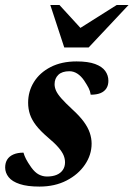

<svg xmlns="http://www.w3.org/2000/svg" viewBox="-30 -710 518 744"><path d="M61 -118.5Q64.5 -106 70.8 -93.8Q77 -81.5 91 -61.5Q105.5 -41.5 120.5 -33.8Q135.5 -26 152 -26Q174 -26 189.5 -32.5Q205 -39 213.5 -51.5Q222 -64 222 -81Q222 -94.5 216.5 -108Q211 -121.5 196.5 -138.5Q182 -155.5 154.5 -178.5Q127 -202 110.2 -223.5Q93.5 -245 86.2 -266.5Q79 -288 79 -312Q79 -356 101.5 -392.2Q124 -428.5 166.2 -450.2Q208.5 -472 266.5 -472Q311.5 -472 338.5 -462Q365.5 -452 377.8 -435Q390 -418 390 -397Q390 -379.5 382.2 -367.5Q374.5 -355.5 359.5 -349.2Q344.5 -343 321.5 -343Q319.5 -357 313.5 -368.8Q307.5 -380.5 296 -398Q284 -415.5 269.5 -424.8Q255 -434 239 -434Q210.5 -434 196 -420Q181.5 -406 181.5 -383.5Q181.5 -371.5 187.2 -358.5Q193 -345.5 208 -328.5Q223 -311.5 250.5 -286Q278.5 -260.5 294.8 -238.2Q311 -216 318 -195Q325 -174 325 -153.5Q325 -110 299.2 -72Q273.5 -34 228 -10.5Q182.5 13 123 13Q76 13 46.5 3.2Q17 -6.5 3.5 -23.5Q-10 -40.5 -10 -61Q-10 -79 -2 -91.8Q6 -104.5 22 -111.5Q38 -118.5 61 -118.5ZM468 -690.5 313.5 -526H219L165 -690.5H200.5L298.5 -583.5H252.5L422 -690.5Z"/></svg>

Font: Newsreader 36pt
Style: Bold Italic
Weight: 700
Italic angle: -17°
Designer: Hugues Gentile
Foundry: Production Type
Version: Version 1.003